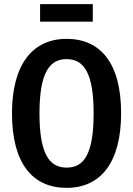

<svg xmlns="http://www.w3.org/2000/svg" viewBox="-20 -894 644 929"><path d="M429 -789V-874H174V-789ZM302 -706C139 -706 38 -584 38 -345C38 -102 139 15 302 15C466 15 566 -106 566 -346C566 -589 466 -706 302 -706ZM302 -608C387 -608 433 -539 433 -346C433 -149 387 -83 302 -83C219 -83 171 -149 171 -345C171 -539 218 -608 302 -608Z"/></svg>

Font: Fira Sans Condensed Medium
Style: Regular
Weight: 500
Width: 3
Designer: Carrois Corporate & Edenspiekermann AG
Foundry: Carrois Corporate GbR & Edenspiekermann AG
Version: Version 4.202;PS 004.202;hotconv 1.0.88;makeotf.lib2.5.64775